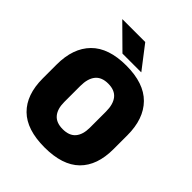

<svg xmlns="http://www.w3.org/2000/svg" viewBox="-232 -960 1111 1111"><g transform="rotate(45 323.5 -405.0)"><path d="M323.5 16.5Q178 16.5 106 -54.2Q34 -125 34 -259V-372Q34 -506.5 106.5 -580Q179 -653.5 323.5 -653.5Q468 -653.5 540.5 -580Q613 -506.5 613 -372V-259Q613 -125 541 -54.2Q469 16.5 323.5 16.5ZM323.5 -132.5Q377 -132.5 402.8 -163.2Q428.5 -194 428.5 -250V-381.5Q428.5 -441.5 402.8 -473.5Q377 -505.5 323.5 -505.5Q270 -505.5 244.2 -473.5Q218.5 -441.5 218.5 -381.5V-250Q218.5 -194 244.2 -163.2Q270 -132.5 323.5 -132.5ZM304.5 -827 411.5 -688V-686.5H258.5L118 -825.5V-827Z"/></g></svg>

Font: Anek Gujarati ExtraBold
Style: Regular
Weight: 800
Version: Version 1.003